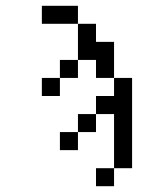

<svg xmlns="http://www.w3.org/2000/svg" viewBox="-20 -520 540 665"><path d="M375 62.5H312.5V125H375ZM375 62.5H437.5V-250H375V-187.5H312.5V-125H250V-62.5H187.5V0H250V-62.5H312.5V-125H375ZM187.5 -250H125V-187.5H187.5ZM187.5 -250H250V-312.5H187.5ZM375 -250Q375 -250 375 -375H312.5V-437.5H250Q250 -437.5 250 -312.5H312.5V-250ZM250 -437.5V-500H125V-437.5Z"/></svg>

Font: BFUnifontExMono
Style: Regular
Weight: 500
Version: Version 15.0.06